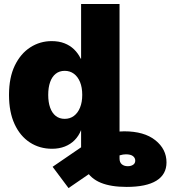

<svg xmlns="http://www.w3.org/2000/svg" viewBox="-20 -748 868 978"><path d="M625 204.1Q544.9 204.1 493.4 182.9Q441.9 161.6 417.5 117.7Q393.1 73.7 393.1 5.9V-93.8H588.9V59.6Q588.9 79.1 600.6 88.9Q612.3 98.6 630.9 98.6Q647 98.6 658 91.3Q668.9 84 668.9 70.3Q668.9 56.2 657.2 47.1Q645.5 38.1 621.1 38.1Q606.9 38.1 590.6 43Q574.2 47.9 549.3 62Q524.4 76.2 484.4 103.5L329.1 210L248 101.6L412.1 -10.7Q450.2 -36.6 501 -57.9Q551.8 -79.1 612.3 -79.1Q714.4 -79.1 771.2 -33.7Q828.1 11.7 828.1 79.1Q828.1 140.6 776.6 172.4Q725.1 204.1 625 204.1ZM245.1 9.8Q181.6 9.8 132.1 -22.5Q82.5 -54.7 54.2 -116Q25.9 -177.2 25.9 -264.6Q25.9 -353 55.4 -414.1Q85 -475.1 134.3 -506.8Q183.6 -538.6 243.2 -538.6Q279.8 -538.6 308.1 -527.6Q336.4 -516.6 357.2 -496.6Q377.9 -476.6 391.1 -449.2H393.1V-727.5H588.9V0H395V-84.5H392.6Q380.9 -55.2 360.1 -34.2Q339.4 -13.2 310.3 -1.7Q281.2 9.8 245.1 9.8ZM309.6 -142.6Q336.4 -142.6 356.4 -157.5Q376.5 -172.4 387.7 -200Q398.9 -227.5 398.9 -264.6Q398.9 -302.7 387.7 -330.1Q376.5 -357.4 356.4 -372.3Q336.4 -387.2 309.6 -387.2Q282.7 -387.2 263.9 -372.3Q245.1 -357.4 235.4 -330.1Q225.6 -302.7 225.6 -264.6Q225.6 -227.1 235.4 -199.7Q245.1 -172.4 263.9 -157.5Q282.7 -142.6 309.6 -142.6Z"/></svg>

Font: Inter 24pt Black
Style: Regular
Weight: 900
Designer: Rasmus Andersson
Foundry: rsms
Version: Version 4.001;git-66647c0bb